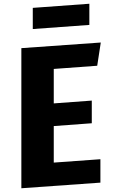

<svg xmlns="http://www.w3.org/2000/svg" viewBox="-20 -991 621 1025"><path d="M155 -836V-949L457 -971V-858ZM499 -640 267 -623V-439L470 -454V-333L267 -318V-123L516 -141V-16L94 14V-734L518 -764Z"/></svg>

Font: Xiangcui Wave Sans Xiangcui Wave Sans
Style: Regular
Weight: 800
Width: 3
Version: Version 0.920;March 28, 2024;FontCreator 14.0.0.2814 64-bit